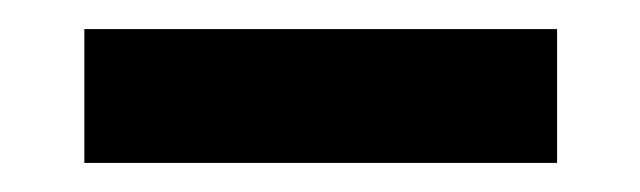

<svg xmlns="http://www.w3.org/2000/svg" viewBox="-20 -693 440 132"><path d="M38 -581V-673H363V-581Z"/></svg>

Font: Host Grotesk SemiBold
Style: Regular
Weight: 600
Designer: Doukan Karapınar
Foundry: Element Type
Version: Version 1.003